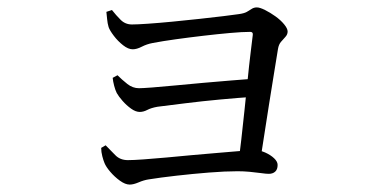

<svg xmlns="http://www.w3.org/2000/svg" viewBox="-20 -508 1040 518"><path d="M623 -71Q627 -95 631 -131.5Q635 -168 639.5 -209.5Q644 -251 648 -291.5Q652 -332 656 -364.5Q660 -397 662 -414Q663 -422 655 -422Q634 -422 600.5 -419Q567 -416 528.5 -411.5Q490 -407 454 -402Q418 -397 392 -392Q376 -389 362.5 -382Q349 -375 338 -375Q326 -375 312 -386Q298 -397 287 -411.5Q276 -426 273 -435Q270 -445 269 -456.5Q268 -468 267 -476L282 -481Q293 -467 305.5 -454.5Q318 -442 336 -442Q350 -442 379 -444Q408 -446 444.5 -449.5Q481 -453 517.5 -457Q554 -461 583 -464.5Q612 -468 625 -470Q639 -472 646 -476Q653 -480 659 -484Q665 -488 673 -488Q681 -488 695 -481Q709 -474 723 -464Q737 -454 746.5 -442.5Q756 -431 756 -423Q756 -415 750 -408.5Q744 -402 738 -395Q732 -388 730 -376Q726 -351 719.5 -311.5Q713 -272 706 -227.5Q699 -183 692.5 -141Q686 -99 681 -67ZM330 -10Q318 -10 303.5 -20.5Q289 -31 277.5 -44.5Q266 -58 262 -68Q259 -75 256 -86.5Q253 -98 253 -109L265 -116Q278 -103 291 -89.5Q304 -76 325 -76Q340 -76 367.5 -78Q395 -80 428.5 -83Q462 -86 498 -89.5Q534 -93 567.5 -95.5Q601 -98 627 -100.5Q653 -103 666 -103Q681 -103 695.5 -96.5Q710 -90 719.5 -81Q729 -72 729 -63Q729 -51 722.5 -45Q716 -39 705 -39Q698 -39 684 -41Q670 -43 653.5 -44.5Q637 -46 621 -46Q588 -46 544 -42.5Q500 -39 456 -34Q412 -29 381 -24Q368 -22 354 -16Q340 -10 330 -10ZM357 -206Q346 -206 333.5 -215Q321 -224 310.5 -236Q300 -248 295 -257Q291 -265 288 -276.5Q285 -288 284 -298L297 -305Q309 -293 323.5 -281.5Q338 -270 355 -270Q364 -270 390.5 -272Q417 -274 453 -277.5Q489 -281 528.5 -284.5Q568 -288 605 -291Q642 -294 669 -296L666 -247Q622 -244 573.5 -239.5Q525 -235 481 -229.5Q437 -224 405 -220Q388 -217 377.5 -211.5Q367 -206 357 -206Z"/></svg>

Font: Noto Serif JP
Style: Regular
Weight: 400
Designer: Ryoko NISHIZUKA  (kana & ideographs); Frank Grießhammer (Latin, Greek & Cyrillic); Wenlong ZHANG  (bopomofo); Sandoll Co
Foundry: Adobe
Version: Version 2.003-H1;hotconv 1.1.1;makeotfexe 2.6.0